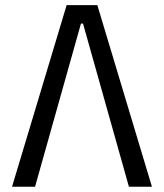

<svg xmlns="http://www.w3.org/2000/svg" viewBox="-20 -713 626 733"><path d="M25.9 0 234.4 -693.4H351.6L560.1 0H472.2L296.9 -623H289.1L113.8 0Z"/></svg>

Font: Cascadia Code NF SemiLight
Style: Regular
Weight: 350
Monospace: yes
Designer: Aaron Bell
Foundry: Saja Typeworks
Version: Version 2404.023; ttfautohint (v1.8.4)